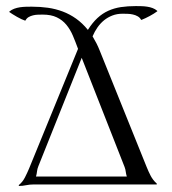

<svg xmlns="http://www.w3.org/2000/svg" viewBox="-20 -613 571 638"><path d="M43.5 4.9 42 3.9 43 1.5Q55.2 -8.3 63 -23.7Q70.8 -39.1 76.7 -53.2L239.3 -450.7Q231 -473.6 222.2 -494.4Q213.4 -515.1 200.4 -530.8Q187.5 -546.4 168.7 -555.4Q149.9 -564.5 121.6 -564.5Q114.3 -564.5 106 -564.2Q97.7 -564 89.8 -562Q82 -560.1 75.4 -556.4Q68.8 -552.7 64.9 -545.4L63.5 -544.4Q58.6 -545.9 51.3 -549.3Q43.9 -552.7 36.4 -557.1Q28.8 -561.5 21.7 -565.9Q14.6 -570.3 10.7 -573.2L11.2 -574.7Q18.1 -580.6 27.3 -584Q36.6 -587.4 46.6 -588.9Q56.6 -590.3 66.9 -590.6Q77.1 -590.8 85.9 -590.8Q113.8 -590.8 139.4 -587.2Q165 -583.5 188.5 -574.7Q211.9 -565.9 232.9 -551Q253.9 -536.1 272 -513.7Q287.1 -537.6 303.7 -553Q320.3 -568.4 339.6 -577.1Q358.9 -585.9 381.6 -589.4Q404.3 -592.8 431.6 -592.8Q439.9 -592.8 449.7 -592.5Q459.5 -592.3 469 -590.8Q478.5 -589.4 487.1 -586.2Q495.6 -583 502.4 -577.1L502.9 -575.7Q491.7 -567.4 477.5 -559.8Q463.4 -552.2 450.2 -546.9L448.7 -547.4Q444.8 -554.7 437.5 -558.8Q430.2 -563 421.4 -564.9Q412.6 -566.9 403.6 -567.1Q394.5 -567.4 387.2 -567.4Q368.7 -567.4 353.5 -561.5Q338.4 -555.7 325.9 -545.7Q313.5 -535.6 304 -522Q294.4 -508.3 287.6 -492.2Q294.4 -481 300.3 -469.5Q306.2 -458 311 -445.8L467.3 -58.1Q473.1 -43.5 480.7 -28.8Q488.3 -14.2 500.5 -3.4L501.5 -1L500 0H90.3Q78.6 0 66.9 2.4Q55.2 4.9 43.5 4.9ZM99.6 -26.4H401.4Q398.9 -34.2 397.9 -42.2Q397 -50.3 394 -58.1L251.5 -420.9L107.4 -60.5Q104 -52.2 103 -43.5Q102.1 -34.7 99.6 -26.4Z"/></svg>

Font: CAT Linz
Style: Regular
Weight: 400
Designer: Peter Wiegel
Foundry: Peter Wiegel
Version: Version 1.08